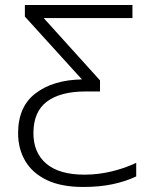

<svg xmlns="http://www.w3.org/2000/svg" viewBox="-20 -734 607 764"><path d="M311 10Q224 10 166.5 -17.5Q109 -45 80.5 -93.5Q52 -142 52 -204Q52 -310 122 -363Q192 -416 306 -418L79 -668V-714H507V-662H154L378 -414V-370H320Q221 -370 167 -330Q113 -290 113 -204Q113 -126 164.5 -82.5Q216 -39 316 -39Q371 -39 424.5 -52Q478 -65 522 -86V-32Q480 -12 428 -1Q376 10 311 10Z"/></svg>

Font: BC Sans Light
Style: Regular
Weight: 300
Designer: Monotype Design Team
Foundry: Monotype Imaging Inc.
Version: Version 2.000;GOOG;noto-source:20170915:90ef993387c0